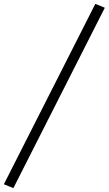

<svg xmlns="http://www.w3.org/2000/svg" viewBox="-114 -768 561 991"><path d="M-45 203 -94 183 378 -748 427 -728Z"/></svg>

Font: Piazzolla Thin Medium
Style: Italic
Weight: 500
Italic angle: -11.3°
Version: Version 2.005